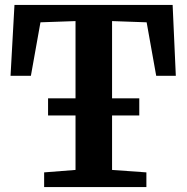

<svg xmlns="http://www.w3.org/2000/svg" viewBox="-20 -763 764 783"><path d="M288 -677 145 -672 106 -454H23L39 -743H684L697 -454H617L578 -672L437 -677V-362H548V-292H437V-70L577 -60V0H160V-60L288 -70V-292H176V-362H288Z"/></svg>

Font: Koeln Type Serif
Style: Bold
Weight: 700
Designer: Eben Sorkin
Foundry: Eben Sorkin
Version: Version 2.002